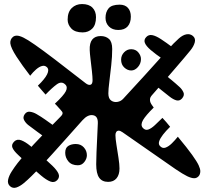

<svg xmlns="http://www.w3.org/2000/svg" viewBox="-20 -881 1028 948"><path d="M969 -36Q969 -19.5 960 -10.2Q951 -1 939 -1Q925 -1 904.2 -11Q883.5 -21 846.2 -46.2Q809 -71.5 746.2 -115.8Q683.5 -160 585 -228Q573.5 -236 565.8 -235.8Q558 -235.5 554 -229.5Q550 -223.5 550 -214Q550 -197 555 -165.8Q560 -134.5 565 -102Q570 -69.5 570 -49Q570 -18.5 555.5 -0.8Q541 17 514 17Q484 17 469.5 -3.8Q455 -24.5 455 -70Q455 -92.5 456.5 -129.5Q458 -166.5 460 -205.2Q462 -244 463 -272Q464.5 -308 439 -312.2Q413.5 -316.5 387 -287Q343 -237.5 305.8 -195.8Q268.5 -154 237.5 -119.8Q206.5 -85.5 181.5 -58.8Q156.5 -32 136 -12Q117 7 97.8 23Q78.5 39 60.8 44.8Q43 50.5 29 38Q16 25.5 20 6.2Q24 -13 37.8 -34.5Q51.5 -56 67 -76Q81 -94 100.2 -116.5Q119.5 -139 145.2 -166.8Q171 -194.5 203.5 -228.2Q236 -262 276 -302Q279 -305 281.2 -307.5Q283.5 -310 285 -312Q287.5 -315 288.2 -317.5Q289 -320 289 -322Q289 -326 287 -329Q285 -332 280.5 -337Q278 -340 275.2 -343Q272.5 -346 268 -351Q264.5 -355 260.5 -359.5Q256.5 -364 251 -369Q294.5 -409.5 305 -430.5Q315.5 -451.5 302 -464Q284 -481.5 260.8 -464.8Q237.5 -448 205 -414Q197.5 -422.5 186.8 -434.8Q176 -447 167 -458Q201 -490.5 212.5 -513.8Q224 -537 212 -549Q201.5 -559 187.5 -555.2Q173.5 -551.5 158.2 -538.2Q143 -525 129 -507Q89.5 -558 61.5 -601.2Q33.5 -644.5 31 -667Q30 -676 33.5 -684.8Q37 -693.5 44.5 -699.2Q52 -705 63 -705Q76 -705 96 -695.2Q116 -685.5 152.2 -660.2Q188.5 -635 249 -589Q309.5 -543 403 -470Q416.5 -459.5 426.8 -462.5Q437 -465.5 437 -485Q437 -500.5 433.8 -530Q430.5 -559.5 427 -588.8Q423.5 -618 423 -633Q421.5 -668.5 435.5 -685.8Q449.5 -703 477 -703Q502 -703 518 -688.8Q534 -674.5 534 -639Q534 -602 529.2 -558.5Q524.5 -515 519.8 -477.2Q515 -439.5 515 -420Q515 -394.5 528.5 -384.8Q542 -375 559.2 -377.8Q576.5 -380.5 588 -393Q650.5 -460.5 692.5 -506.8Q734.5 -553 761.8 -583.5Q789 -614 806.5 -633.5Q824 -653 836.8 -666Q849.5 -679 863 -691Q882 -708 900.2 -711.5Q918.5 -715 932.5 -703.5Q947 -691 941.5 -671.2Q936 -651.5 920 -632Q905 -613.5 888 -593.5Q871 -573.5 852.5 -552Q834 -530.5 814.5 -507.8Q795 -485 774.2 -461.2Q753.5 -437.5 732 -413Q729.5 -410 727.2 -407.2Q725 -404.5 723.5 -401.5Q722.5 -399.5 721.8 -397.2Q721 -395 720.8 -393Q720.5 -391 720.5 -388.5Q720.5 -386.5 720.8 -384.2Q721 -382 721.5 -379.8Q722 -377.5 723 -375Q724 -372 725.8 -369.2Q727.5 -366.5 729 -364Q731.5 -360.5 733.8 -357.2Q736 -354 739 -350Q699.5 -311 686.2 -288.2Q673 -265.5 684 -251Q696.5 -236 711.8 -241.2Q727 -246.5 744.8 -263.2Q762.5 -280 782 -299Q790.5 -290 800.8 -278.2Q811 -266.5 820 -255Q799 -234.5 785 -216.5Q771 -198.5 766.2 -184.2Q761.5 -170 769 -161Q781.5 -146.5 797 -152Q812.5 -157.5 828.5 -173.2Q844.5 -189 858 -206Q905 -149.5 928.8 -116.2Q952.5 -83 960.8 -65Q969 -47 969 -36ZM628 -533Q609.5 -533 593.8 -547.5Q578 -562 578 -586.5Q578 -607.5 592.8 -622.8Q607.5 -638 627.5 -638Q650 -638 663 -622.2Q676 -606.5 676 -589.5Q676 -567 661 -550Q646 -533 628 -533ZM354 -170Q379 -170 394 -153.2Q409 -136.5 409 -114.5Q409 -97.5 396.5 -81.2Q384 -65 364.5 -65Q333.5 -65 317.8 -84Q302 -103 302 -126.5Q302 -151 317.2 -160.5Q332.5 -170 354 -170ZM182 -115Q215.5 -85 238.5 -62.8Q261.5 -40.5 268.8 -23.5Q276 -6.5 263 8Q248.5 23 228.5 15.2Q208.5 7.5 182.5 -14.5Q156.5 -36.5 124 -65ZM836 -643Q849.5 -632.5 860.5 -621.5Q871.5 -610.5 873.8 -598Q876 -585.5 864 -571Q852.5 -558.5 840.2 -559Q828 -559.5 815 -567.5Q802 -575.5 788 -585ZM160 -318Q183.5 -304.5 203.8 -290Q224 -275.5 253 -255Q269.5 -244 277.8 -228.8Q286 -213.5 274 -197Q263.5 -183 246.2 -185Q229 -187 211 -198Q185.5 -214 164.8 -229.8Q144 -245.5 119 -264Q106.5 -274 99 -288Q91.5 -302 102 -317Q112 -331.5 128.2 -329.2Q144.5 -327 160 -318ZM784 -519Q805 -504 826.2 -486.5Q847.5 -469 867 -451Q878.5 -440.5 885.5 -425.8Q892.5 -411 879 -395Q867 -381.5 851.2 -385.5Q835.5 -389.5 816 -405Q796 -421 777.2 -435.8Q758.5 -450.5 738 -469Q726 -480.5 723.5 -494.5Q721 -508.5 732 -521Q741 -531.5 755 -530.5Q769 -529.5 784 -519ZM480 -621Q480 -621 480 -621Q480 -621 480 -621Q480 -621 480 -621Q480 -621 480 -621Q480 -621 480 -621Q480 -621 480 -621Q480 -621 480 -621Q480 -621 480 -621ZM513 -89Q513 -89 513 -89Q513 -89 513 -89Q513 -89 513 -89Q513 -89 513 -89Q513 -89 513 -89Q513 -89 513 -89Q513 -89 513 -89Q513 -89 513 -89ZM787 -587Q747.5 -614 724.2 -634Q701 -654 695.2 -669.5Q689.5 -685 702 -698Q714 -711 732 -707.5Q750 -704 775.2 -687.5Q800.5 -671 835 -645ZM124 -65Q92.5 -95 70.2 -115.5Q48 -136 41.5 -151.5Q35 -167 50 -182Q64 -196 84.5 -188.5Q105 -181 129.8 -160.5Q154.5 -140 182 -115ZM388 -721Q350.5 -721 332.2 -740.2Q314 -759.5 314 -784Q314 -821.5 334.2 -841.2Q354.5 -861 385 -861Q419 -861 436.5 -843.2Q454 -825.5 454 -796Q454 -758 435.2 -739.5Q416.5 -721 388 -721ZM564 -733Q535 -733 518 -750Q501 -767 501 -793Q501 -821.5 516.2 -839.8Q531.5 -858 571 -858Q597.5 -858 611.8 -842Q626 -826 626 -799Q626 -768.5 610.5 -750.8Q595 -733 564 -733Z"/></svg>

Font: Kablammo
Style: Regular
Weight: 400
Designer: Travis Kochel, Lizy Gershenzon, Daria Petrova, Ethan Cohen
Foundry: Vectro Type Foundry
Version: Version 1.002